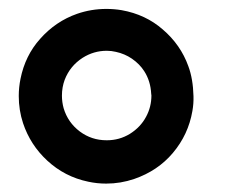

<svg xmlns="http://www.w3.org/2000/svg" viewBox="-20 -850 566 439"><path d="M156.2 -818.4Q188.5 -829.6 223.1 -829.6Q241.2 -829.6 258.3 -826.7Q313 -816.9 352.1 -782.7Q393.1 -747.6 410.6 -698.7Q421.4 -669.9 422.4 -629.9Q422.9 -612.8 419.9 -596.2Q410.6 -542 375 -500Q340.8 -459.5 287.1 -440.9Q255.9 -430.2 222.7 -430.2Q201.7 -430.2 181.6 -434.6Q127.9 -445.8 87.9 -482.9Q49.3 -518.6 32.7 -568.4Q22.9 -598.1 22.9 -630.4Q22.9 -650.4 26.9 -669.9Q37.6 -723.1 71.8 -761.2Q107.4 -801.3 156.2 -818.4ZM224.6 -529.3Q252.9 -529.3 276.9 -543.9Q301.3 -559.1 314 -583Q326.2 -605.5 326.2 -631.8Q326.2 -633.8 325.7 -635.7Q324.2 -665 309.6 -687.5Q299.3 -703.6 281.7 -715.8Q265.1 -727.1 245.1 -731.4Q234.9 -733.9 224.1 -733.9Q194.3 -733.9 168.9 -717.8Q140.1 -699.2 127.9 -667.5Q121.6 -650.4 121.6 -631.3Q121.6 -616.7 125.5 -602.5Q135.3 -569.8 162.6 -549.3Q189.5 -529.3 223.6 -529.3Z"/></svg>

Font: Comic Relief LRS
Style: Regular
Weight: 400
Designer: Jeff Davis
Foundry: Loudifier
Version: Version 1.0